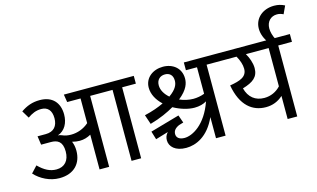

<svg xmlns="http://www.w3.org/2000/svg" viewBox="-108 -1282 2680 1623"><g transform="rotate(-15 1232.0 -470.5)"><path d="M30 -114C82 -57 162 -16 245 -16C375 -16 442 -95 442 -204C442 -236 436 -263 426 -286C448 -280 470 -277 491 -277C528 -277 560 -287 590 -304V0H674V-621H870V0H954V-621H1074V-689H462L473 -621H590V-405C546 -366 490 -346 435 -346C408 -346 382 -350 358 -361C347 -366 335 -369 324 -369C389 -391 421 -454 421 -527C421 -628 364 -697 252 -697C187 -697 137 -678 86 -643L125 -578C162 -604 198 -621 245 -621C300 -621 334 -587 334 -517C334 -449 299 -406 228 -406H156L167 -330H252C309 -330 353 -309 353 -221C353 -142 311 -94 239 -94C183 -94 135 -119 83 -171Z M1079 -343 1107 -260C1197 -285 1269 -319 1320 -349C1379 -316 1445 -296 1502 -296C1543 -296 1581 -306 1608 -323C1543 -134 1422 -71 1354 -71C1306 -71 1284 -93 1284 -123C1284 -149 1298 -171 1336 -188L1376 -200L1352 -268L1096 -195L1118 -123L1229 -156C1210 -136 1203 -114 1203 -90C1203 -35 1251 14 1346 14C1430 14 1540 -30 1609 -185V0H1693V-621H1813V-689H1512V-621H1609V-389C1578 -377 1543 -371 1511 -371C1471 -371 1429 -381 1392 -397C1474 -462 1487 -516 1487 -556C1487 -647 1417 -700 1331 -700C1243 -700 1170 -646 1170 -559C1170 -500 1202 -445 1249 -401C1203 -379 1148 -359 1079 -343ZM1257 -557C1257 -605 1288 -633 1331 -633C1370 -633 1399 -610 1399 -561C1399 -529 1386 -489 1319 -442C1282 -474 1257 -514 1257 -557Z M1773 -689V-621H1955C1977 -583 1991 -542 1991 -506C1991 -435 1930 -415 1840 -400C1872 -216 1970 -144 2086 -144C2145 -144 2194 -164 2236 -202V0H2320V-621H2440V-689ZM1938 -348C2032 -376 2078 -411 2078 -489C2078 -533 2059 -584 2037 -621H2236V-286C2199 -246 2149 -223 2093 -223C2015 -223 1959 -266 1938 -348Z M2251 -664 2310 -683C2294 -713 2284 -749 2284 -779C2284 -839 2323 -878 2377 -878C2397 -878 2415 -873 2432 -864L2464 -933C2436 -947 2408 -955 2372 -955C2274 -955 2198 -893 2198 -800C2198 -756 2215 -708 2251 -664Z"/></g></svg>

Font: FiraGO Unicode
Style: Regular
Weight: 400
Designer: bBox Type
Foundry: bBox Type GmbH
Version: Version 1.001;PS 001.001;hotconv 1.0.88;makeotf.lib2.5.64775